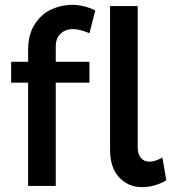

<svg xmlns="http://www.w3.org/2000/svg" viewBox="-20 -767 711 792"><path d="M231 -629C244 -641 261 -647 282 -647C300 -647 322 -641 349 -630L373 -724C342 -739 311 -747 279 -747C247 -747 217 -740 189 -727C161 -713 139 -692 122 -665C105 -637 96 -603 96 -564V-512H26V-426H96V0H210V-426H349V-512H210V-575C210 -599 217 -617 231 -629ZM561 -116C552 -126 548 -141 548 -162V-742H434V-150C434 -101 446 -63 471 -36C496 -9 527 5 566 5C599 5 633 -4 666 -23L650 -117C629 -106 612 -100 597 -100C582 -100 570 -105 561 -116Z"/></svg>

Font: Argentum Sans
Style: Regular
Weight: 400
Designer: Julieta Ulanovsky
Foundry: Julieta Ulanovsky
Version: Version 5.001;March 29, 2019;FontCreator 11.5.0.2425 64-bit